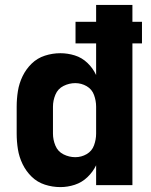

<svg xmlns="http://www.w3.org/2000/svg" viewBox="-20 -755 616 783"><path d="M226 8Q256 8 285 -1.5Q314 -11 336.5 -32.5Q359 -54 372 -81V0H520V-578H559V-666H520V-735H372V-666H288V-578H372V-449Q359 -477 336.5 -498.5Q314 -520 285 -529Q256 -538 226 -538Q194 -538 163 -528Q132 -518 109 -495.5Q86 -473 72 -444Q58 -415 53 -383.5Q48 -352 48 -320V-210Q48 -178 53 -146.5Q58 -115 72 -86Q86 -57 109 -34.5Q132 -12 163 -2Q194 8 226 8ZM287 -114Q262 -114 239 -125.5Q216 -137 206 -161Q196 -185 196 -210V-320Q196 -345 206 -369Q216 -393 239 -404.5Q262 -416 287 -416Q312 -416 333.5 -403.5Q355 -391 363.5 -367.5Q372 -344 372 -320V-210Q372 -186 363.5 -162.5Q355 -139 333.5 -126.5Q312 -114 287 -114Z"/></svg>

Font: Iosevka Sparkle Heavy
Style: Regular
Weight: 900
Designer: Belleve Invis
Foundry: Belleve Invis
Version: Version 4.5.0; ttfautohint (v1.8.3)